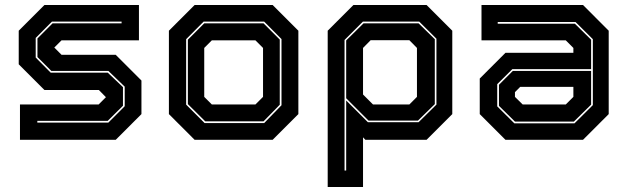

<svg xmlns="http://www.w3.org/2000/svg" viewBox="-20 -560 2513 769"><path d="M60 0V-141.5H375L405.5 -172V-169.5L376 -199.5H158L55 -302.5V-437L158 -540H536.5V-398.5H226.5L196 -368V-371L226.5 -340.5H443.5L546.5 -237.5V-103L443.5 0ZM129.5 -69H414L479.5 -134.5V-213L414 -276H185.5L130 -331.5V-406L190.5 -466.5H467V-473.5H188L123 -408V-329.5L183 -269H411.5L472.5 -211V-136.5L411.5 -76H129.5Z M759.5 0 656.5 -103V-437L759.5 -540H1072L1175 -437V-103L1072 0ZM799.5 -67H1038L1107.5 -138.5V-403.5L1038 -473.5H795.5L725.5 -403V-141ZM802 -74 732.5 -143V-401L798 -466.5H1035.5L1100.5 -401.5V-140.5L1035.5 -74ZM828.5 -141.5H1003L1033.5 -172V-368L1003 -398.5H828.5L798 -368V-172Z M1292.5 189V-437L1395.5 -540H1688.5L1791.5 -437V-103L1688.5 0H1443.5L1434 -10V189ZM1360 123H1366.5V-157.5L1453.5 -70.5H1656.5L1728 -141V-405L1659 -473.5H1433.5L1360 -400ZM1474 -141.5H1619.5L1650 -172V-368L1619.5 -399H1464.5L1434 -368V-181.5ZM1456 -77 1366.5 -166.5V-398L1436 -466.5H1656.5L1721.5 -403V-143L1654 -77Z M2004.5 0 1901.5 -103V-245.5L2004.5 -348.5H2276.5V-368L2246 -398.5H1908.5V-540H2315L2418 -437V-103L2315 0ZM2042.5 -73 1978.5 -136V-220.5L2034 -276H2347.5V-141L2278.5 -73ZM2040 -66H2281L2354.5 -139V-403L2285 -472H1973.5V-465H2282.5L2347.5 -401V-283H2032L1971.5 -223V-134ZM2073.5 -141.5H2246L2276.5 -172V-212H2063.5L2042.5 -191V-172Z"/></svg>

Font: Tourney Thin ExtraBold
Style: Regular
Weight: 800
Version: Version 1.015